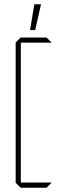

<svg xmlns="http://www.w3.org/2000/svg" viewBox="-20 -875 275 895"><path d="M76 0 53 -23V-24H220V-23L197 0ZM53 -24V-677L76 -700H77V-24ZM77 -676V-700H197L220 -677V-676ZM120 -735 140 -855H171V-854L144 -735Z"/></svg>

Font: Foldit Thin
Style: Regular
Weight: 100
Designer: Sophia Tai
Foundry: Sophia Tai
Version: Version 1.003